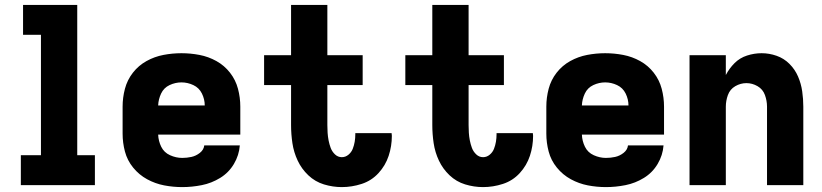

<svg xmlns="http://www.w3.org/2000/svg" viewBox="-20 -755 3352 783"><path d="M65 0H367V-122H295V-735H74V-613H147V-122H65Z M723 8Q763 8 803 0Q843 -8 878 -29.5Q913 -51 934 -86.5Q955 -122 958 -162H813Q811 -144 795 -131.5Q779 -119 760.5 -115Q742 -111 723 -111Q698 -111 673.5 -122Q649 -133 637.5 -156.5Q626 -180 625 -206H960V-320Q960 -357 950.5 -393Q941 -429 918 -458.5Q895 -488 862.5 -506Q830 -524 793.5 -531Q757 -538 720 -538Q683 -538 646.5 -531Q610 -524 577.5 -506Q545 -488 522 -458.5Q499 -429 489.5 -393Q480 -357 480 -320V-210Q480 -173 489.5 -137Q499 -101 523 -71.5Q547 -42 580 -24Q613 -6 649.5 1Q686 8 723 8ZM625 -325Q626 -350 637 -373.5Q648 -397 671.5 -408Q695 -419 720 -419Q745 -419 768.5 -408Q792 -397 803.5 -373.5Q815 -350 815 -325Z M1374 8Q1415 8 1455 -5Q1495 -18 1523.5 -49Q1552 -80 1565 -119.5Q1578 -159 1578 -201Q1578 -206 1577 -212H1429Q1429 -210 1429 -207Q1429 -192 1426.5 -177Q1424 -162 1418.5 -148Q1413 -134 1401 -124Q1389 -114 1374 -114Q1358 -114 1346 -125.5Q1334 -137 1328.5 -152Q1323 -167 1320 -182.5Q1317 -198 1316 -213.5Q1315 -229 1315 -245V-408H1459V-530H1315V-735H1167V-530H1057V-408H1167V-245Q1167 -208 1172.5 -171Q1178 -134 1194 -100Q1210 -66 1237.5 -40Q1265 -14 1301 -3Q1337 8 1374 8Z M1950 8Q1991 8 2031 -5Q2071 -18 2099.5 -49Q2128 -80 2141 -119.5Q2154 -159 2154 -201Q2154 -206 2153 -212H2005Q2005 -210 2005 -207Q2005 -192 2002.5 -177Q2000 -162 1994.5 -148Q1989 -134 1977 -124Q1965 -114 1950 -114Q1934 -114 1922 -125.5Q1910 -137 1904.5 -152Q1899 -167 1896 -182.5Q1893 -198 1892 -213.5Q1891 -229 1891 -245V-408H2035V-530H1891V-735H1743V-530H1633V-408H1743V-245Q1743 -208 1748.5 -171Q1754 -134 1770 -100Q1786 -66 1813.5 -40Q1841 -14 1877 -3Q1913 8 1950 8Z M2451 8Q2491 8 2531 0Q2571 -8 2606 -29.5Q2641 -51 2662 -86.5Q2683 -122 2686 -162H2541Q2539 -144 2523 -131.5Q2507 -119 2488.5 -115Q2470 -111 2451 -111Q2426 -111 2401.5 -122Q2377 -133 2365.5 -156.5Q2354 -180 2353 -206H2688V-320Q2688 -357 2678.5 -393Q2669 -429 2646 -458.5Q2623 -488 2590.5 -506Q2558 -524 2521.5 -531Q2485 -538 2448 -538Q2411 -538 2374.5 -531Q2338 -524 2305.5 -506Q2273 -488 2250 -458.5Q2227 -429 2217.5 -393Q2208 -357 2208 -320V-210Q2208 -173 2217.5 -137Q2227 -101 2251 -71.5Q2275 -42 2308 -24Q2341 -6 2377.5 1Q2414 8 2451 8ZM2353 -325Q2354 -350 2365 -373.5Q2376 -397 2399.5 -408Q2423 -419 2448 -419Q2473 -419 2496.5 -408Q2520 -397 2531.5 -373.5Q2543 -350 2543 -325Z M2792 0H2940V-320Q2940 -344 2948.5 -367.5Q2957 -391 2978.5 -403.5Q3000 -416 3024 -416Q3048 -416 3069.5 -403.5Q3091 -391 3099.5 -367.5Q3108 -344 3108 -320V0H3256V-320Q3256 -351 3251.5 -382.5Q3247 -414 3234.5 -443Q3222 -472 3199.5 -494.5Q3177 -517 3147 -527.5Q3117 -538 3086 -538Q3056 -538 3026.5 -528.5Q2997 -519 2975.5 -497.5Q2954 -476 2940 -449V-530H2792Z"/></svg>

Font: Iosevka Sparkle Heavy
Style: Regular
Weight: 900
Designer: Belleve Invis
Foundry: Belleve Invis
Version: Version 4.5.0; ttfautohint (v1.8.3)